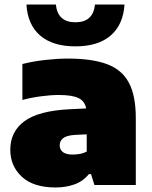

<svg xmlns="http://www.w3.org/2000/svg" viewBox="-20 -818 670 849"><path d="M226 11Q127.5 11 76.5 -36.5Q25.5 -84 25.5 -155.5Q25.5 -236 87.8 -282Q150 -328 288 -335L361 -338.5Q355 -370.5 327.5 -384.2Q300 -398 239 -398Q205 -398 161.2 -392.2Q117.5 -386.5 79 -376V-535Q126.5 -547 180.8 -553Q235 -559 280 -559Q386.5 -559 452.8 -534.5Q519 -510 549.8 -452.5Q580.5 -395 580.5 -296V0H397.5L382.5 -48H373Q347 -16 308.8 -2.5Q270.5 11 226 11ZM244 -175Q244 -156.5 258.2 -145.5Q272.5 -134.5 301 -134.5Q315.5 -134.5 332 -137.2Q348.5 -140 363.5 -148V-224L311 -221.5Q274.5 -219 259.2 -207Q244 -195 244 -175ZM313.5 -613Q213 -613 157.5 -661Q102 -709 97 -798H227Q235 -719.5 313.5 -719.5Q392 -719.5 400 -798H530.5Q525 -709 469.5 -661Q414 -613 313.5 -613Z"/></svg>

Font: Encode Sans SmExp Black
Style: Regular
Weight: 900
Width: 6
Designer: Multiple Designers
Foundry: Impallari Type
Version: Version 3.002; ttfautohint (v1.8.3) -l 8 -r 50 -G 200 -x 14 